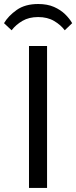

<svg xmlns="http://www.w3.org/2000/svg" viewBox="-51 -929 377 949"><path d="M92.3 0V-701.7H181.6V0ZM6.3 -779.3 -31.2 -814.5Q-9.8 -850.6 31.7 -879.9Q73.2 -909.2 137.7 -909.2Q183.1 -909.2 215.8 -894.8Q248.5 -880.4 270.8 -858.6Q293 -836.9 305.7 -814.5L269 -779.3Q249.5 -805.7 216.6 -825.2Q183.6 -844.7 137.7 -844.7Q92.3 -844.7 60.1 -825.9Q27.8 -807.1 6.3 -779.3Z"/></svg>

Font: Mako
Style: Regular
Weight: 400
Designer: vernon adams
Foundry: vernon adams
Version: Version 1.100; ttfautohint (v1.8.4.7-5d5b);gftools[0.9.33]